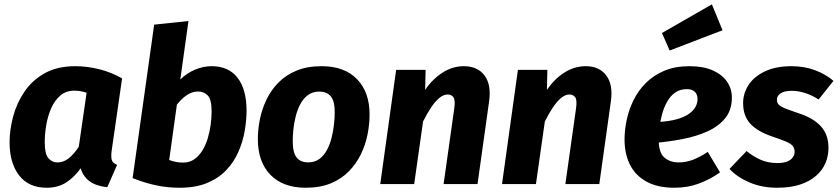

<svg xmlns="http://www.w3.org/2000/svg" viewBox="-20 -857 3909 894"><path d="M330.3 -548.8Q384.6 -548.8 440.8 -535Q497 -521.2 548.5 -492L499.7 -153.8Q496.4 -127.8 500.3 -112.9Q504.1 -98.1 525.2 -89.4L479.7 14.6Q450.5 11.9 424.9 2.1Q399.4 -7.7 381.7 -26.6Q364 -45.4 355.5 -73.4Q327.7 -33.4 289.2 -8.1Q250.7 17.2 197.2 17.2Q113.6 17.2 69.1 -40.2Q24.6 -97.7 24.6 -194.6Q24.6 -251.8 40.9 -313.6Q57.2 -375.4 93 -428.9Q128.8 -482.4 187.5 -515.6Q246.2 -548.8 330.3 -548.8ZM325.8 -434.8Q287.6 -434.8 261.2 -412.4Q234.8 -389.9 218.6 -353.5Q202.5 -317 195.4 -275Q188.3 -233 188.3 -194.9Q188.3 -139.9 205.3 -120.3Q222.3 -100.7 247.4 -100.7Q275.8 -100.7 300 -119.9Q324.2 -139.1 346.8 -173.6L383.2 -424.9Q368.7 -430 355.7 -432.4Q342.7 -434.8 325.8 -434.8Z M965 -548.8Q1044.9 -548.8 1086.4 -494.6Q1128 -440.5 1128 -341.8Q1128 -295.8 1119.1 -245.9Q1110.3 -195.9 1089.8 -149.3Q1069.3 -102.7 1033.7 -65Q998.1 -27.4 944.6 -5.1Q891.1 17.2 816.7 17.2Q758 17.2 705 5.6Q651.9 -6 597.5 -27.6L697.9 -742.3L857.5 -759.1L819.5 -486.7Q848.7 -515.8 887.3 -532.3Q925.9 -548.8 965 -548.8ZM903.2 -430.9Q875.2 -430.9 850.7 -414.7Q826.1 -398.5 803.6 -369.8L767.8 -112.1Q783 -106.4 798.1 -103.2Q813.3 -100 833.5 -100Q862.7 -100 884.6 -115.3Q906.4 -130.5 921.9 -155.6Q937.4 -180.7 947 -212Q956.6 -243.3 960.9 -275.9Q965.3 -308.6 965.3 -338.3Q965.3 -393.7 947.5 -412.3Q929.6 -430.9 903.2 -430.9Z M1403.4 17.2Q1297.6 17.2 1239.1 -43.1Q1180.6 -103.4 1180.6 -209.3Q1180.6 -254.1 1190.1 -301.4Q1199.6 -348.7 1220.7 -393Q1241.8 -437.3 1276.4 -472.5Q1311 -507.7 1360.8 -528.2Q1410.5 -548.8 1477.7 -548.8Q1584.2 -548.8 1642.8 -488Q1701.5 -427.2 1700.8 -322.3Q1700.8 -278.4 1691.3 -230.8Q1681.9 -183.2 1660.6 -139.2Q1639.3 -95.2 1604.9 -59.7Q1570.5 -24.2 1520.6 -3.5Q1470.7 17.2 1403.4 17.2ZM1414.9 -101Q1446.1 -101 1467.5 -117.1Q1488.9 -133.1 1502.7 -159.4Q1516.5 -185.6 1524.1 -216.2Q1531.7 -246.9 1535.1 -277.5Q1538.5 -308.2 1538.5 -332.3Q1539.1 -384.4 1521 -407.5Q1503 -430.5 1466.2 -430.5Q1435.7 -430.5 1414 -414.5Q1392.3 -398.4 1378.4 -372.2Q1364.6 -345.9 1356.9 -315.3Q1349.1 -284.7 1346 -254Q1343 -223.4 1343 -199.3Q1343 -147.2 1360.9 -124.1Q1378.8 -101 1414.9 -101Z M2140 -548.8Q2203.4 -548.8 2235.9 -505.7Q2268.4 -462.7 2257.4 -385L2203.5 0H2045.5L2094.9 -350.4Q2100.9 -390.8 2091.4 -404Q2081.9 -417.1 2064.9 -417.1Q2045.5 -417.1 2026.1 -401.3Q2006.7 -385.5 1987.8 -357.4Q1969 -329.3 1949.9 -291.3L1908.5 0H1750.5L1824.5 -531.6H1961.7L1959.6 -438.3Q1993.3 -488.4 2040.1 -518.6Q2086.9 -548.8 2140 -548.8Z M2707 -548.8Q2770.4 -548.8 2802.9 -505.7Q2835.4 -462.7 2824.4 -385L2770.5 0H2612.5L2661.9 -350.4Q2667.9 -390.8 2658.4 -404Q2648.9 -417.1 2631.9 -417.1Q2612.5 -417.1 2593.1 -401.3Q2573.7 -385.5 2554.8 -357.4Q2536 -329.3 2516.9 -291.3L2475.5 0H2317.5L2391.5 -531.6H2528.7L2526.6 -438.3Q2560.3 -488.4 2607.1 -518.6Q2653.9 -548.8 2707 -548.8Z M3190.2 -548.8Q3255.3 -548.8 3299.1 -529.1Q3343 -509.5 3365.4 -476.4Q3387.8 -443.3 3387.8 -402.4Q3387.8 -344.7 3356.7 -306.6Q3325.6 -268.4 3273.8 -245.1Q3222 -221.8 3158.8 -209.6Q3095.6 -197.4 3031.8 -191.7L3044 -289.1Q3096.5 -291.8 3132 -302Q3167.4 -312.1 3188.5 -327.3Q3209.6 -342.5 3218.8 -360.1Q3228 -377.8 3228 -395.5Q3228 -407.2 3223.7 -417.5Q3219.3 -427.7 3208.3 -434.8Q3197.4 -441.9 3177.5 -441.9Q3146.3 -441.9 3123.9 -426.2Q3101.6 -410.5 3086.8 -384.3Q3072 -358.1 3063.2 -326.7Q3054.5 -295.2 3050.8 -263.6Q3047.1 -232 3047.1 -205.9Q3047.1 -146.2 3073.4 -123.5Q3099.7 -100.8 3140.3 -100.8Q3174.7 -100.8 3206.7 -113.1Q3238.8 -125.4 3275.4 -149.8L3332.6 -54.6Q3289 -23 3236 -2.9Q3183 17.2 3120.2 17.2Q3042.5 17.2 2990.7 -11.1Q2938.9 -39.3 2913.4 -90Q2888 -140.6 2888 -207.9Q2888 -250.9 2898 -298.2Q2907.9 -345.5 2929.7 -390.2Q2951.5 -434.8 2987.1 -470.5Q3022.6 -506.1 3072.8 -527.4Q3123 -548.8 3190.2 -548.8ZM3062.2 -703.3 3294.7 -836.8 3344.2 -716.2 3098.1 -621.7Z M3665.8 -548.8Q3725.4 -548.8 3775.2 -530Q3825 -511.2 3860.9 -480.5L3791.6 -393.6Q3762.9 -412.7 3730.4 -423.4Q3697.9 -434.1 3666.8 -434.1Q3643.9 -434.1 3628.5 -428.9Q3613.1 -423.6 3605.3 -414.1Q3597.5 -404.6 3597.5 -391.7Q3597.5 -378.6 3606.1 -369.6Q3614.7 -360.7 3637.1 -351.8Q3659.4 -342.9 3699.6 -329.3Q3766.5 -307.6 3802 -269.2Q3837.6 -230.7 3837.6 -168.1Q3837.6 -131.2 3823.6 -97.9Q3809.7 -64.6 3780.1 -38.6Q3750.6 -12.6 3705.7 2.3Q3660.9 17.2 3598.4 17.2Q3527.5 17.2 3469.5 -7.7Q3411.6 -32.7 3376.7 -70.5L3456.4 -153.8Q3483.5 -130.7 3519 -114.3Q3554.5 -97.8 3599.8 -97.8Q3626.6 -97.8 3644.3 -104.6Q3662 -111.5 3670.9 -123.5Q3679.8 -135.6 3679.8 -149.3Q3679.8 -166.5 3671.4 -177.2Q3663 -187.8 3640.2 -197.6Q3617.3 -207.3 3575.3 -221.6Q3507.1 -244.6 3473.6 -281Q3440.1 -317.4 3440.1 -376.6Q3440.1 -422.7 3465.7 -461.8Q3491.2 -500.8 3541.9 -524.8Q3592.6 -548.8 3665.8 -548.8Z"/></svg>

Font: Fira Sans Variable
Style: Italic
Weight: 397
Italic angle: -8°
Designer: Carrois Corporate & Edenspiekermann AG
Foundry: Carrois Corporate GbR & Edenspiekermann AG
Version: Version 4.202